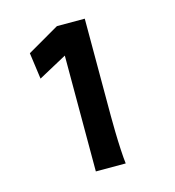

<svg xmlns="http://www.w3.org/2000/svg" viewBox="-85 -597 609 670"><g transform="rotate(-15 219.5 -262.5)"><path d="M180.2 0V-418.5L77.6 -362.8L64.5 -458L180.2 -524.9H280.8V-173.8Q280.8 -150.4 281.5 -116.9Q282.2 -83.5 283.9 -51.8Q285.6 -20 288.1 0Z"/></g></svg>

Font: Harmattan
Style: Bold
Weight: 700
Designer: George W. Nuss III and SIL International
Foundry: SIL International
Version: Version 4.000